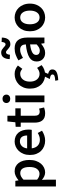

<svg xmlns="http://www.w3.org/2000/svg" viewBox="1099 -1869 1003 3241"><g transform="rotate(-90 1600.5 -248.5)"><path d="M73 194V-491H168L176 -439H180Q211 -465 249 -484Q287 -503 328 -503Q374 -503 409.5 -485.5Q445 -468 470 -435Q495 -402 508 -356Q521 -310 521 -253Q521 -190 503.5 -140.5Q486 -91 457 -57.5Q428 -24 390 -6Q352 12 311 12Q279 12 247 -2Q215 -16 185 -42L188 40V194ZM287 -83Q336 -83 369 -125.5Q402 -168 402 -252Q402 -326 377 -367Q352 -408 296 -408Q244 -408 188 -353V-124Q215 -101 240 -92Q265 -83 287 -83Z M847 12Q796 12 752 -5.5Q708 -23 675 -56Q642 -89 623.5 -136.5Q605 -184 605 -245Q605 -305 624 -353Q643 -401 674.5 -434Q706 -467 747 -485Q788 -503 831 -503Q881 -503 919 -486Q957 -469 982.5 -438Q1008 -407 1021 -364Q1034 -321 1034 -270Q1034 -253 1032.5 -238Q1031 -223 1029 -214H717Q725 -148 763.5 -112.5Q802 -77 862 -77Q894 -77 921.5 -86.5Q949 -96 976 -113L1015 -41Q980 -18 937 -3Q894 12 847 12ZM716 -292H934Q934 -349 909.5 -381.5Q885 -414 834 -414Q790 -414 757 -383Q724 -352 716 -292Z M1307 12Q1264 12 1234.5 -1Q1205 -14 1186.5 -37.5Q1168 -61 1159.5 -93.5Q1151 -126 1151 -166V-400H1081V-486L1157 -491L1171 -625H1267V-491H1392V-400H1267V-166Q1267 -80 1336 -80Q1349 -80 1362.5 -83Q1376 -86 1387 -91L1407 -6Q1387 1 1361.5 6.5Q1336 12 1307 12Z M1495 0V-491H1610V0ZM1553 -577Q1522 -577 1502 -595Q1482 -613 1482 -642Q1482 -671 1502 -689.5Q1522 -708 1553 -708Q1584 -708 1604 -689.5Q1624 -671 1624 -642Q1624 -613 1604 -595Q1584 -577 1553 -577Z M1962 12Q1912 12 1868.5 -5Q1825 -22 1793 -55Q1761 -88 1743 -136Q1725 -184 1725 -245Q1725 -306 1745 -354Q1765 -402 1799 -435Q1833 -468 1877.5 -485.5Q1922 -503 1971 -503Q2019 -503 2053.5 -487Q2088 -471 2115 -448L2059 -373Q2039 -390 2019.5 -399.5Q2000 -409 1977 -409Q1917 -409 1880 -364.5Q1843 -320 1843 -245Q1843 -171 1879.5 -126.5Q1916 -82 1974 -82Q2003 -82 2028.5 -94.5Q2054 -107 2075 -124L2122 -48Q2087 -18 2045.5 -3Q2004 12 1962 12ZM1868 233 1858 183Q1919 179 1941.5 168.5Q1964 158 1964 136Q1964 119 1948 108Q1932 97 1887 91L1933 -3H2003L1974 62Q2010 71 2029.5 87.5Q2049 104 2049 135Q2049 183 2002 206Q1955 229 1868 233Z M2328 12Q2263 12 2223 -27.5Q2183 -67 2183 -132Q2183 -171 2199.5 -201.5Q2216 -232 2251.5 -254Q2287 -276 2341.5 -291Q2396 -306 2472 -314Q2471 -333 2466.5 -350.5Q2462 -368 2451.5 -381.5Q2441 -395 2424 -402.5Q2407 -410 2382 -410Q2346 -410 2311.5 -396Q2277 -382 2244 -362L2202 -439Q2243 -465 2294 -484Q2345 -503 2404 -503Q2496 -503 2541.5 -448.5Q2587 -394 2587 -291V0H2492L2484 -54H2480Q2447 -26 2409.5 -7Q2372 12 2328 12ZM2365 -78Q2395 -78 2419.5 -92Q2444 -106 2472 -132V-242Q2422 -236 2388 -226Q2354 -216 2333 -203.5Q2312 -191 2303 -175Q2294 -159 2294 -141Q2294 -108 2314 -93Q2334 -78 2365 -78ZM2474 -575Q2449 -575 2430 -586.5Q2411 -598 2395.5 -612Q2380 -626 2366.5 -637.5Q2353 -649 2338 -649Q2303 -649 2297 -582L2223 -586Q2225 -655 2253 -692.5Q2281 -730 2336 -730Q2361 -730 2380 -718.5Q2399 -707 2414.5 -693Q2430 -679 2444 -667.5Q2458 -656 2473 -656Q2491 -656 2500.5 -673.5Q2510 -691 2513 -723L2587 -719Q2585 -651 2557 -613Q2529 -575 2474 -575Z M2926 12Q2880 12 2838 -5Q2796 -22 2763.5 -55Q2731 -88 2712 -136Q2693 -184 2693 -245Q2693 -306 2712 -354Q2731 -402 2763.5 -435Q2796 -468 2838 -485.5Q2880 -503 2926 -503Q2972 -503 3014.5 -485.5Q3057 -468 3089 -435Q3121 -402 3140.5 -354Q3160 -306 3160 -245Q3160 -184 3140.5 -136Q3121 -88 3089 -55Q3057 -22 3014.5 -5Q2972 12 2926 12ZM2926 -82Q2980 -82 3011 -126.5Q3042 -171 3042 -245Q3042 -320 3011 -364.5Q2980 -409 2926 -409Q2872 -409 2841.5 -364.5Q2811 -320 2811 -245Q2811 -171 2841.5 -126.5Q2872 -82 2926 -82Z"/></g></svg>

Font: TT Toshiba Sans Medium
Style: Regular
Weight: 500
Designer: Paul D. Hunt
Foundry: Toshiba Corporation
Version: Version 2.020;PS 2.000;hotconv 1.0.86;makeotf.lib2.5.63406